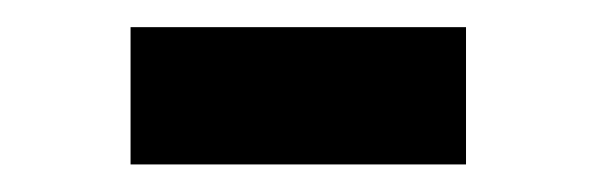

<svg xmlns="http://www.w3.org/2000/svg" viewBox="-20 -367 435 140"><path d="M75.2 -247.1V-347.2H319.8V-247.1Z"/></svg>

Font: Overpass
Style: Regular
Weight: 400
Designer: Delve Withrington
Foundry: Delve Fonts
Version: Version 1.001